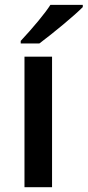

<svg xmlns="http://www.w3.org/2000/svg" viewBox="-20 -776 363 796"><path d="M195.8 0H81.5V-541H195.8ZM189 -755.9H323.2V-746.6Q296.9 -720.2 243.4 -675.5Q189.9 -630.9 143.1 -595.7H65.9V-606.4Q106 -649.4 139.4 -689.9Q172.9 -730.5 189 -755.9Z"/></svg>

Font: Viking Open Sans Light
Style: Bold
Weight: 600
Foundry: Ascender Corporation
Version: Version 2.001